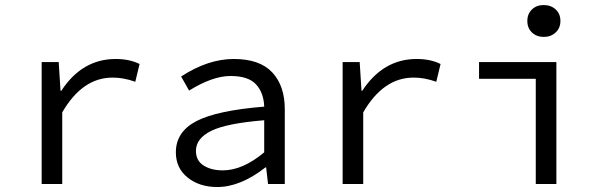

<svg xmlns="http://www.w3.org/2000/svg" viewBox="-20 -733 2438 765"><path d="M146 0V-485.8H213.9L221.2 -371.1H224.1Q307.1 -498 440.9 -498Q496.1 -498 536.1 -478L519 -407.2Q471.2 -424.3 428.2 -423.8Q308.1 -423.8 228 -285.2V0Z M760.7 -131.8Q760.7 -92.8 791.3 -73.5Q821.8 -54.2 867.7 -54.2Q946.8 -54.2 1032.7 -126V-253.9Q882.8 -241.7 821.8 -211.7Q760.7 -181.6 760.7 -131.8ZM680.7 -126Q680.7 -208 762.7 -250.5Q844.7 -293 1032.7 -308.1Q1030.8 -363.3 1000.2 -396.7Q969.7 -430.2 898.4 -430.2Q827.1 -430.2 733.4 -372.1L701.7 -428.2Q808.6 -498 911.6 -498Q1014.6 -498 1064.7 -444.6Q1114.7 -391.1 1114.7 -297.9V0H1047.9L1040.5 -65.9H1037.6Q937.5 12.2 845.7 12.2Q774.9 12.2 727.8 -25.4Q680.7 -63 680.7 -126Z M1345.2 0V-485.8H1413.1L1420.4 -371.1H1423.3Q1506.3 -498 1640.1 -498Q1695.3 -498 1735.4 -478L1718.3 -407.2Q1670.4 -424.3 1627.4 -423.8Q1507.3 -423.8 1427.2 -285.2V0Z M2193.8 -603.5Q2174.8 -585.9 2146.5 -585.9Q2118.2 -585.9 2099.6 -603.5Q2081.1 -621.1 2081.1 -649.4Q2081.1 -677.7 2099.4 -695.3Q2117.7 -712.9 2146.2 -712.9Q2174.8 -712.9 2193.8 -695.6Q2212.9 -678.2 2212.9 -649.7Q2212.9 -621.1 2193.8 -603.5ZM1888.7 -418.9V-485.8H2196.8V0H2114.7V-418.9Z"/></svg>

Font: SourceCodePro-Regular
Style: Regular
Weight: 400
Monospace: yes
Designer: Paul D. Hunt
Foundry: Adobe Systems Incorporated
Version: Version 1.009;PS 1.000;hotconv 1.0.70;makeotf.lib2.5.5900